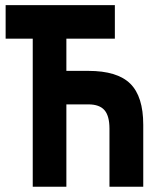

<svg xmlns="http://www.w3.org/2000/svg" viewBox="-20 -713 626 733"><path d="M397.9 0V-221.7Q397.9 -270.5 378.8 -292.5Q359.6 -314.5 317.4 -314.5H224.6V-442.4H317.4Q427.7 -442.4 477.3 -393.6Q526.9 -344.8 526.9 -236.3V0ZM105 0V-693.4H233.4V0ZM1.5 -565.4V-693.4H418.5V-565.4Z"/></svg>

Font: Cascadia Mono
Style: Regular
Weight: 400
Monospace: yes
Designer: Aaron Bell
Foundry: Saja Typeworks
Version: Version 2404.023